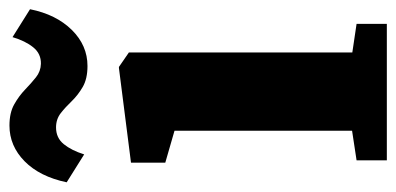

<svg xmlns="http://www.w3.org/2000/svg" viewBox="-244 -602 838 406"><g transform="rotate(-90 175.0 -399.0)"><path d="M39 0V-64L101.5 -73.5V-449L34 -468.5V-541L234 -566.5H236.5L267 -545.5V-73L327.5 -64V0ZM-7.5 -677Q4.5 -734 37 -766Q69.5 -798 112.5 -798Q139.5 -798 157.2 -788Q175 -778 188.5 -765Q202 -752 214.5 -742Q227 -732 243 -731.5Q264.5 -731 278 -747.8Q291.5 -764.5 299.5 -791.5L358.5 -754.5Q347.5 -699.5 314.8 -666.2Q282 -633 238.5 -633Q211.5 -633 194.2 -643Q177 -653 164.2 -666.2Q151.5 -679.5 138.8 -689.5Q126 -699.5 108.5 -699.5Q86.5 -699.5 73.2 -683.2Q60 -667 51.5 -640Z"/></g></svg>

Font: Merriweather 24pt Black
Style: Regular
Weight: 900
Designer: Eben Sorkin
Foundry: Eben Sorkin
Version: Version 2.100